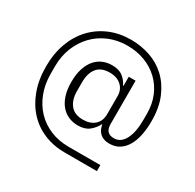

<svg xmlns="http://www.w3.org/2000/svg" viewBox="-175 -902 1238 1217"><g transform="rotate(30 443.5 -294.0)"><path d="M678 121H444Q361 121 292 92.5Q223 64 173 10Q123 -44 95 -120.5Q67 -197 67 -293Q67 -387 95 -463.5Q123 -540 174 -594.5Q225 -649 295.5 -679Q366 -709 451 -709Q523 -709 590 -686.5Q657 -664 708 -616.5Q759 -569 789.5 -497Q820 -425 820 -326Q820 -273 811 -226.5Q802 -180 782.5 -145Q763 -110 732 -89.5Q701 -69 658 -69Q614 -69 589.5 -92Q565 -115 560 -152H557Q539 -117 508.5 -93Q478 -69 428 -69Q391 -69 359.5 -82.5Q328 -96 304.5 -123.5Q281 -151 268 -192Q255 -233 255 -288Q255 -343 268 -384.5Q281 -426 304.5 -454Q328 -482 359.5 -495.5Q391 -509 428 -509Q478 -509 507 -486Q536 -463 550 -432H554V-498H604V-183Q604 -146 620 -129.5Q636 -113 666 -113Q716 -113 743.5 -165Q771 -217 771 -308V-354Q771 -424 746.5 -481.5Q722 -539 678.5 -580Q635 -621 576.5 -643Q518 -665 450 -665Q377 -665 315.5 -639Q254 -613 210 -567Q166 -521 141 -458.5Q116 -396 116 -323V-267Q116 -191 140.5 -127.5Q165 -64 208.5 -18.5Q252 27 312.5 52Q373 77 445 77H678ZM437 -117Q491 -117 522.5 -145.5Q554 -174 554 -224V-357Q554 -403 522.5 -432Q491 -461 437 -461Q375 -461 345 -423.5Q315 -386 315 -320V-256Q315 -193 345 -155Q375 -117 437 -117Z"/></g></svg>

Font: IBM Plex Sans Arabic Light
Style: Regular
Weight: 300
Designer: Mike Abbink, Paul van der Laan, Pieter van Rosmalen, Wael Morcos, Khajak Apelian
Foundry: Bold Monday
Version: Version 1.2